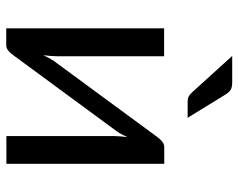

<svg xmlns="http://www.w3.org/2000/svg" viewBox="-94 -670 765 616"><g transform="rotate(90 288.0 -361.5)"><path d="M505 -506.5V0H416V-344Q416 -354 417 -365.5Q418 -377 419.5 -388.5Q415 -378.5 410.5 -370Q406 -361.5 401 -354.5L156.5 -22Q151 -14 142.8 -6.8Q134.5 0.5 124.5 0.5H70.5V-506H160V-162Q160 -152.5 159 -141.2Q158 -130 156.5 -118.5Q161 -128 165.5 -136.2Q170 -144.5 174.5 -151.5L419 -484Q424.5 -492 433 -499.2Q441.5 -506.5 451.5 -506.5ZM243.5 -724.5Q260 -724.5 268 -719.2Q276 -714 283 -702.5L357.5 -581.5H306.5Q296 -581.5 289.5 -584.8Q283 -588 276 -595.5L159 -724.5Z"/></g></svg>

Font: Lato 2
Style: Regular
Weight: 400
Designer: Lukasz Dziedzic with Adam Twardoch and Botio Nikoltchev
Foundry: tyPoland Lukasz Dziedzic
Version: Version 2.015; 2015-08-06; http://www.latofonts.com/